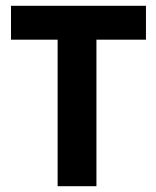

<svg xmlns="http://www.w3.org/2000/svg" viewBox="-20 -643 540 663"><path d="M179 0V-506H18V-623H484V-506H313V0Z"/></svg>

Font: Inconsolata Black
Style: Regular
Weight: 900
Monospace: yes
Designer: Raph Levien, Cyreal, Brenton Simpson
Foundry: Raph Levien, Cyreal, Google
Version: Version 3.001; ttfautohint (v1.8.2.53-6de2)